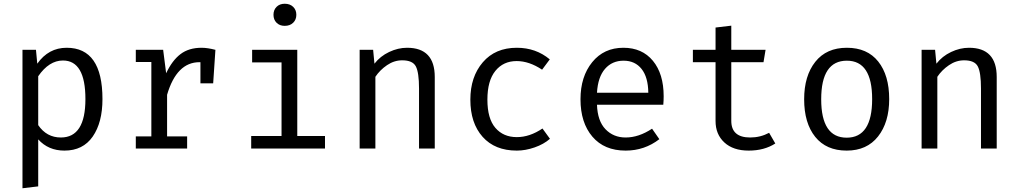

<svg xmlns="http://www.w3.org/2000/svg" viewBox="-20 -793 5440 1025"><path d="M336 -538Q527 -538 527 -264Q527 -139 475 -64Q423 11 324 11Q238 11 184 -49V202L100 212V-527H172L179 -453Q239 -538 336 -538ZM316 -470Q242 -470 184 -386V-125Q229 -59 305 -59Q436 -59 436 -264Q436 -470 316 -470Z M1056 -538Q1088 -538 1130 -527L1118 -348H1050V-461H1045Q923 -461 872 -287V-65H979V0H705V-65H788V-462H705V-527H851L867 -402Q899 -470 943.5 -504Q988 -538 1056 -538Z M1500 -773Q1528 -773 1545 -756.5Q1562 -740 1562 -714Q1562 -688 1545 -671.5Q1528 -655 1500 -655Q1473 -655 1456.5 -671.5Q1440 -688 1440 -714Q1440 -740 1456.5 -756.5Q1473 -773 1500 -773ZM1567 -527V-67H1715V0H1321V-67H1483V-460H1326V-527Z M1900 0V-527H1972L1979 -453Q2010 -493 2057.5 -515.5Q2105 -538 2153 -538Q2301 -538 2301 -382V0H2217V-320Q2217 -406 2200 -438.5Q2183 -471 2127 -471Q2084 -471 2046 -445Q2008 -419 1984 -383V0Z M2739 -61Q2808 -61 2876 -107L2916 -52Q2883 -23 2834 -6Q2785 11 2739 11Q2622 11 2556.5 -62.5Q2491 -136 2491 -261Q2491 -383 2557.5 -460.5Q2624 -538 2739 -538Q2841 -538 2915 -476L2874 -421Q2805 -467 2738 -467Q2667 -467 2624.5 -414.5Q2582 -362 2582 -261Q2582 -160 2624.5 -110.5Q2667 -61 2739 -61Z M3167 -234Q3170 -147 3212.5 -103Q3255 -59 3320 -59Q3390 -59 3461 -106L3500 -50Q3421 11 3320 11Q3206 11 3142.5 -63.5Q3079 -138 3079 -263Q3079 -384 3141.5 -461Q3204 -538 3308 -538Q3408 -538 3465.5 -468.5Q3523 -399 3523 -279Q3523 -256 3521 -234ZM3167 -298H3441Q3440 -381 3405 -425Q3370 -469 3309 -469Q3248 -469 3210 -425.5Q3172 -382 3167 -298Z M4119 -27Q4060 11 3977 11Q3894 11 3847 -32.5Q3800 -76 3800 -147V-461H3679V-527H3800V-646L3884 -656V-527H4067L4056 -461H3884V-148Q3884 -59 3985 -59Q4039 -59 4086 -84Z M4727 -264Q4727 -140 4667.5 -64.5Q4608 11 4500 11Q4391 11 4332 -62.5Q4273 -136 4273 -263Q4273 -388 4332.5 -463Q4392 -538 4501 -538Q4610 -538 4668.5 -464.5Q4727 -391 4727 -264ZM4501 -469Q4364 -469 4364 -263Q4364 -58 4500 -58Q4636 -58 4636 -264Q4636 -469 4501 -469Z M4900 0V-527H4972L4979 -453Q5010 -493 5057.5 -515.5Q5105 -538 5153 -538Q5301 -538 5301 -382V0H5217V-320Q5217 -406 5200 -438.5Q5183 -471 5127 -471Q5084 -471 5046 -445Q5008 -419 4984 -383V0Z"/></svg>

Font: Fira Mono
Style: Regular
Weight: 400
Designer: Carrois Corporate & Edenspiekermann AG
Foundry: Carrois Corporate GbR & Edenspiekermann AG
Version: Version 3.206;PS 003.206;hotconv 1.0.70;makeotf.lib2.5.58329